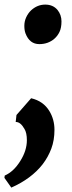

<svg xmlns="http://www.w3.org/2000/svg" viewBox="-27 -582 319 856"><path d="M46.4 -69.3 111.8 -144Q166.5 -131.3 193.4 -86.4Q215.8 -49.3 215.8 -3.2Q215.8 43 201.9 80.3Q188 117.7 163.1 150.4Q112.8 214.8 23.4 254.4L-7.3 210.9L-5.9 200.7Q34.2 183.1 63.5 135.7Q92.8 89.4 92.8 43Q92.8 10.3 82 -7.3Q64 -39.1 43 -38.1ZM86.9 -432.6Q81.5 -446.8 81.5 -466.8Q81.5 -486.8 89.8 -504.9Q98.1 -522.9 111.3 -535.6Q139.2 -561.5 174.8 -561.5Q209.5 -561.5 229.5 -537.6Q247.1 -515.6 247.1 -486.8Q247.1 -458 238.3 -439.7Q229.5 -421.4 215.3 -409.2Q187.5 -385.3 148.4 -385.3Q105 -385.3 86.9 -432.6Z"/></svg>

Font: Merriweather
Style: Heavy Italic
Weight: 900
Italic angle: -7°
Designer: Eben Sorkin
Foundry: Eben Sorkin
Version: Version 1.001